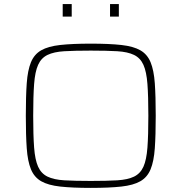

<svg xmlns="http://www.w3.org/2000/svg" viewBox="-20 -909 886 937"><path d="M423 8Q333 8 274 1.5Q215 -5 181 -24.5Q147 -44 131 -83Q115 -122 110.5 -185.5Q106 -249 106 -344Q106 -439 110.5 -502.5Q115 -566 131 -605Q147 -644 181 -663.5Q215 -683 274 -689.5Q333 -696 423 -696Q513 -696 572 -689.5Q631 -683 665 -663.5Q699 -644 715 -605Q731 -566 735.5 -502.5Q740 -439 740 -344Q740 -249 735.5 -185.5Q731 -122 715 -83Q699 -44 665 -24.5Q631 -5 572 1.5Q513 8 423 8ZM423 -26Q501 -26 552 -29Q603 -32 634 -47Q665 -62 680 -95.5Q695 -129 699.5 -189Q704 -249 704 -344Q704 -439 699.5 -499Q695 -559 680 -592.5Q665 -626 634 -641Q603 -656 552 -659Q501 -662 423 -662Q345 -662 294 -659Q243 -656 212 -641Q181 -626 166 -592.5Q151 -559 146.5 -499Q142 -439 142 -344Q142 -249 146.5 -189Q151 -129 166 -95.5Q181 -62 212 -47Q243 -32 294 -29Q345 -26 423 -26ZM286 -828V-889H330V-828ZM517 -828V-889H560V-828Z"/></svg>

Font: Saira Expanded Thin
Style: Regular
Weight: 250
Width: 7
Designer: Hector Gatti with collaboration of the Omnibus-Type team
Foundry: Omnibus-Type
Version: Version 1.101